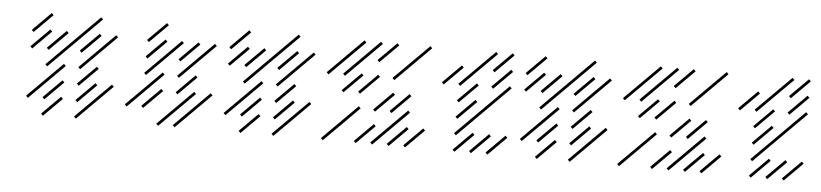

<svg xmlns="http://www.w3.org/2000/svg" viewBox="-28 -315 1775 415"><g transform="rotate(5 859.5 -107.5)"><path d="M71.4 -102.9 182.9 -214.3 178.6 -218.6 67.1 -107.1ZM35.7 -31.4 111.4 -107.1 107.1 -111.4 31.4 -35.7ZM71.4 -31.4 111.4 -71.4 107.1 -75.7 67.1 -35.7ZM71.4 -138.6 111.4 -178.6 107.1 -182.9 67.1 -142.9ZM142.9 -138.6 182.9 -178.6 178.6 -182.9 138.6 -142.9ZM142.9 -102.9 218.6 -178.6 214.3 -182.9 138.6 -107.1ZM142.9 -67.1 182.9 -107.1 178.6 -111.4 138.6 -71.4ZM142.9 -31.4 182.9 -71.4 178.6 -75.7 138.6 -35.7ZM142.9 4.3 218.6 -71.4 214.3 -75.7 138.6 0ZM35.7 -138.6 75.7 -178.6 71.4 -182.9 31.4 -142.9ZM35.7 -174.3 75.7 -214.3 71.4 -218.6 31.4 -178.6ZM71.4 4.3 111.4 -35.7 107.1 -40 67.1 0Z M285.7 -31.4 325.7 -71.4 321.4 -75.7 281.4 -35.7ZM250 -31.4 325.7 -107.1 321.4 -111.4 245.7 -35.7ZM285.7 -102.9 361.4 -178.6 357.1 -182.9 281.4 -107.1ZM321.4 4.3 397.1 -71.4 392.9 -75.7 317.1 0ZM357.1 4.3 432.9 -71.4 428.6 -75.7 352.9 0ZM357.1 -138.6 397.1 -178.6 392.9 -182.9 352.9 -142.9ZM285.7 -138.6 325.7 -178.6 321.4 -182.9 281.4 -142.9ZM357.1 -102.9 432.9 -178.6 428.6 -182.9 352.9 -107.1ZM357.1 -67.1 397.1 -107.1 392.9 -111.4 352.9 -71.4ZM285.7 -174.3 325.7 -214.3 321.4 -218.6 281.4 -178.6Z M500 -102.9 611.4 -214.3 607.1 -218.6 495.7 -107.1ZM464.3 -31.4 540 -107.1 535.7 -111.4 460 -35.7ZM500 -31.4 540 -71.4 535.7 -75.7 495.7 -35.7ZM500 -138.6 540 -178.6 535.7 -182.9 495.7 -142.9ZM571.4 -138.6 611.4 -178.6 607.1 -182.9 567.1 -142.9ZM571.4 -102.9 647.1 -178.6 642.9 -182.9 567.1 -107.1ZM571.4 -67.1 611.4 -107.1 607.1 -111.4 567.1 -71.4ZM571.4 -31.4 611.4 -71.4 607.1 -75.7 567.1 -35.7ZM571.4 4.3 647.1 -71.4 642.9 -75.7 567.1 0ZM464.3 -138.6 504.3 -178.6 500 -182.9 460 -142.9ZM464.3 -174.3 504.3 -214.3 500 -218.6 460 -178.6ZM500 4.3 540 -35.7 535.7 -40 495.7 0Z M785.7 4.3 861.4 -71.4 857.1 -75.7 781.4 0ZM750 4.3 790 -35.7 785.7 -40 745.7 0ZM678.6 4.3 754.3 -71.4 750 -75.7 674.3 0ZM821.4 4.3 861.4 -35.7 857.1 -40 817.1 0ZM857.1 4.3 897.1 -35.7 892.9 -40 852.9 0ZM714.3 -102.9 754.3 -142.9 750 -147.1 710 -107.1ZM714.3 -138.6 790 -214.3 785.7 -218.6 710 -142.9ZM785.7 -174.3 825.7 -214.3 821.4 -218.6 781.4 -178.6ZM821.4 -138.6 897.1 -214.3 892.9 -218.6 817.1 -142.9ZM821.4 -67.1 861.4 -107.1 857.1 -111.4 817.1 -71.4ZM785.7 -67.1 825.7 -107.1 821.4 -111.4 781.4 -71.4ZM678.6 -138.6 754.3 -214.3 750 -218.6 674.3 -142.9ZM750 -102.9 790 -142.9 785.7 -147.1 745.7 -107.1Z M964.3 -31.4 1075.7 -142.9 1071.4 -147.1 960 -35.7ZM964.3 -67.1 1004.3 -107.1 1000 -111.4 960 -71.4ZM964.3 -102.9 1004.3 -142.9 1000 -147.1 960 -107.1ZM964.3 -138.6 1040 -214.3 1035.7 -218.6 960 -142.9ZM1000 4.3 1040 -35.7 1035.7 -40 995.7 0ZM1035.7 -138.6 1075.7 -178.6 1071.4 -182.9 1031.4 -142.9ZM1035.7 4.3 1075.7 -35.7 1071.4 -40 1031.4 0ZM964.3 4.3 1004.3 -35.7 1000 -40 960 0ZM928.6 -138.6 968.6 -178.6 964.3 -182.9 924.3 -142.9ZM1035.7 -174.3 1075.7 -214.3 1071.4 -218.6 1031.4 -178.6Z M1142.9 -102.9 1254.3 -214.3 1250 -218.6 1138.6 -107.1ZM1107.1 -31.4 1182.9 -107.1 1178.6 -111.4 1102.9 -35.7ZM1142.9 -31.4 1182.9 -71.4 1178.6 -75.7 1138.6 -35.7ZM1142.9 -138.6 1182.9 -178.6 1178.6 -182.9 1138.6 -142.9ZM1214.3 -138.6 1254.3 -178.6 1250 -182.9 1210 -142.9ZM1214.3 -102.9 1290 -178.6 1285.7 -182.9 1210 -107.1ZM1214.3 -67.1 1254.3 -107.1 1250 -111.4 1210 -71.4ZM1214.3 -31.4 1254.3 -71.4 1250 -75.7 1210 -35.7ZM1214.3 4.3 1290 -71.4 1285.7 -75.7 1210 0ZM1107.1 -138.6 1147.1 -178.6 1142.9 -182.9 1102.9 -142.9ZM1107.1 -174.3 1147.1 -214.3 1142.9 -218.6 1102.9 -178.6ZM1142.9 4.3 1182.9 -35.7 1178.6 -40 1138.6 0Z M1428.6 4.3 1504.3 -71.4 1500 -75.7 1424.3 0ZM1392.9 4.3 1432.9 -35.7 1428.6 -40 1388.6 0ZM1321.4 4.3 1397.1 -71.4 1392.9 -75.7 1317.1 0ZM1464.3 4.3 1504.3 -35.7 1500 -40 1460 0ZM1500 4.3 1540 -35.7 1535.7 -40 1495.7 0ZM1357.1 -102.9 1397.1 -142.9 1392.9 -147.1 1352.9 -107.1ZM1357.1 -138.6 1432.9 -214.3 1428.6 -218.6 1352.9 -142.9ZM1428.6 -174.3 1468.6 -214.3 1464.3 -218.6 1424.3 -178.6ZM1464.3 -138.6 1540 -214.3 1535.7 -218.6 1460 -142.9ZM1464.3 -67.1 1504.3 -107.1 1500 -111.4 1460 -71.4ZM1428.6 -67.1 1468.6 -107.1 1464.3 -111.4 1424.3 -71.4ZM1321.4 -138.6 1397.1 -214.3 1392.9 -218.6 1317.1 -142.9ZM1392.9 -102.9 1432.9 -142.9 1428.6 -147.1 1388.6 -107.1Z M1607.1 -31.4 1718.6 -142.9 1714.3 -147.1 1602.9 -35.7ZM1607.1 -67.1 1647.1 -107.1 1642.9 -111.4 1602.9 -71.4ZM1607.1 -102.9 1647.1 -142.9 1642.9 -147.1 1602.9 -107.1ZM1607.1 -138.6 1682.9 -214.3 1678.6 -218.6 1602.9 -142.9ZM1642.9 4.3 1682.9 -35.7 1678.6 -40 1638.6 0ZM1678.6 -138.6 1718.6 -178.6 1714.3 -182.9 1674.3 -142.9ZM1678.6 4.3 1718.6 -35.7 1714.3 -40 1674.3 0ZM1607.1 4.3 1647.1 -35.7 1642.9 -40 1602.9 0ZM1571.4 -138.6 1611.4 -178.6 1607.1 -182.9 1567.1 -142.9ZM1678.6 -174.3 1718.6 -214.3 1714.3 -218.6 1674.3 -178.6Z"/></g></svg>

Font: Gossip Low Needlepoint
Style: Regular
Weight: 100
Width: 3
Designer: Deborah Khodanovich
Version: Version 1.001;Glyphs 3.3.1 (3343)